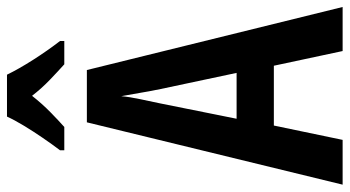

<svg xmlns="http://www.w3.org/2000/svg" viewBox="-240 -736 977 536"><g transform="rotate(-90 248.0 -468.5)"><path d="M373 0 332 -192H165L125 0H0L174 -714H320L496 0ZM267 -508Q260 -542 256 -567Q252 -592 247 -618Q245 -595 238.5 -564.5Q232 -534 227 -510L184 -296H312ZM307 -937Q323 -904 348.5 -864Q374 -824 401 -789V-777H336Q317 -794 293 -817Q269 -840 248 -867Q226 -839 202 -815.5Q178 -792 161 -777H96V-789Q112 -810 130.5 -837Q149 -864 165 -890.5Q181 -917 190 -937Z"/></g></svg>

Font: Noto Sans Gurmukhi ExtraCondensed SemiBold
Style: Regular
Weight: 600
Width: 2
Designer: Jelle Bosma - Monotype Design Team
Foundry: Monotype Imaging Inc.
Version: Version 2.004; ttfautohint (v1.8.4.7-5d5b)